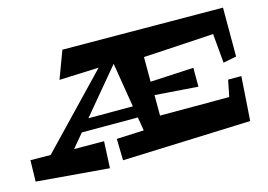

<svg xmlns="http://www.w3.org/2000/svg" viewBox="-109 -864 1494 1069"><g transform="rotate(-15 638.5 -329.0)"><path d="M997.1 -287.1 749 -305.2V-187H1147.9L1167 -282.2H1243.2L1226.1 -27.8L485.8 0L482.9 -124L640.1 -130.9L627 -209H304.2L238.8 -130.9L411.1 -129.9L403.8 23.9L-15.1 -11.2L-12.2 -133.8L104 -132.8L487.8 -533.2L259.8 -523.9L318.8 -682.1L1243.2 -676.8V-395L1167 -379.9L1151.9 -548.8L747.1 -524.9V-382.8L997.1 -396ZM359.9 -275.9H616.2L574.2 -532.2Z"/></g></svg>

Font: Peralta
Style: Regular
Weight: 400
Designer: Astigmatic (AOETI)
Foundry: Astigmatic (AOETI)
Version: Version 1.000